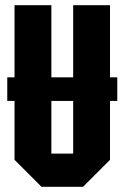

<svg xmlns="http://www.w3.org/2000/svg" viewBox="-20 -720 480 740"><path d="M8 -331V-422H432V-331ZM36 -104V-700H178V-128H262V-700H404V-104L300 0H140Z"/></svg>

Font: Tektur Condensed SemiBold
Style: Regular
Weight: 600
Width: 3
Designer: Adam Jagosz
Foundry: Adam Jagosz
Version: Version 1.005;gftools[0.9.30]